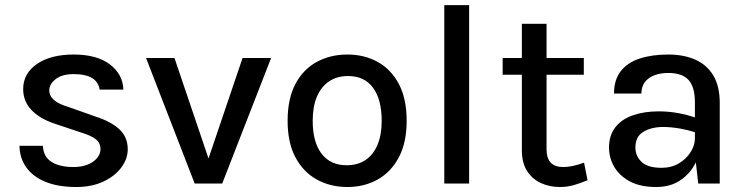

<svg xmlns="http://www.w3.org/2000/svg" viewBox="-20 -717 2914 750"><path d="M278 13.5Q206.5 13.5 157.5 -6.8Q108.5 -27 82.8 -63Q57 -99 56 -147.5H147.5Q149.5 -105 181 -84.8Q212.5 -64.5 268 -64.5Q297.5 -64.5 321 -73.5Q344.5 -82.5 358.5 -98.8Q372.5 -115 372.5 -134Q372.5 -159 353.8 -173.5Q335 -188 295 -200L194.5 -233.5Q134 -254 102.2 -288Q70.5 -322 70.5 -369Q70.5 -430 124.2 -467Q178 -504 268 -504Q359 -504 409.5 -465.2Q460 -426.5 462 -367H369Q365 -396.5 339.8 -412Q314.5 -427.5 268 -427.5Q222.5 -427.5 197.5 -408Q172.5 -388.5 172.5 -364Q172.5 -320.5 248 -299L353.5 -261.5Q413.5 -242.5 446.2 -212Q479 -181.5 479 -134Q479 -96.5 454 -62.8Q429 -29 383.8 -7.8Q338.5 13.5 278 13.5Z M794.5 -98 927.5 -490.5H1039L848 0H740.5L550.5 -490.5H661.5Z M1334 -71.5Q1377 -71.5 1407.5 -91.8Q1438 -112 1454.5 -151Q1471 -190 1471 -245Q1471 -328.5 1437.2 -374.2Q1403.5 -420 1339.5 -420Q1297 -420 1266 -399.5Q1235 -379 1218.2 -340Q1201.5 -301 1201.5 -245Q1201.5 -162 1236 -116.8Q1270.5 -71.5 1334 -71.5ZM1337 13.5Q1270.5 13.5 1217.5 -15.8Q1164.5 -45 1134 -102.5Q1103.5 -160 1103.5 -245Q1103.5 -331.5 1134 -389Q1164.5 -446.5 1217.5 -475.2Q1270.5 -504 1337 -504Q1403 -504 1455.2 -475.2Q1507.5 -446.5 1538 -389Q1568.5 -331.5 1568.5 -245Q1568.5 -160 1538 -102.5Q1507.5 -45 1455.2 -15.8Q1403 13.5 1337 13.5Z M1715.5 0V-697H1812.5V0Z M2018.5 -425H1943.5V-490.5H2018.5V-624H2115V-490.5H2260.5V-425H2115V-133.5Q2115 -64.5 2180 -64.5Q2199 -64.5 2218 -68.8Q2237 -73 2261.5 -81.5L2275 -13Q2248 -1.5 2221.8 6Q2195.5 13.5 2167 13.5Q2125.5 13.5 2091.8 -2.5Q2058 -18.5 2038.2 -50.2Q2018.5 -82 2018.5 -130.5Z M2698 -83.5V-82.5Q2677 -39.5 2638 -13Q2599 13.5 2543 13.5Q2481 13.5 2440.2 -8.5Q2399.5 -30.5 2379.2 -65.5Q2359 -100.5 2359 -140.5Q2359 -188.5 2383.8 -220Q2408.5 -251.5 2452.5 -266.8Q2496.5 -282 2553.5 -282Q2592.5 -282 2630.5 -275Q2663 -269 2694.5 -258.5V-317Q2694.5 -377.5 2669.5 -404.8Q2644.5 -432 2590.5 -432Q2560 -432 2536.2 -423Q2512.5 -414 2499 -396.2Q2485.5 -378.5 2485.5 -351.5H2378.5Q2378.5 -405.5 2405 -439.2Q2431.5 -473 2479.2 -488.5Q2527 -504 2590.5 -504Q2650.5 -504 2695.5 -484.2Q2740.5 -464.5 2766 -422.8Q2791.5 -381 2791.5 -314.5V0H2707.5ZM2694.5 -200.5Q2669 -209 2638 -214.5Q2602 -221 2571 -221Q2524.5 -221 2493.2 -202.2Q2462 -183.5 2462 -140.5Q2462 -107.5 2486.2 -84.5Q2510.5 -61.5 2564 -61.5Q2603 -61.5 2632.5 -79.2Q2662 -97 2678.2 -123.5Q2694.5 -150 2694.5 -176.5Z"/></svg>

Font: Betinya Sans Medium
Style: Regular
Weight: 500
Designer: Jonathan Pinhorn
Version: Version 2.001;December 9, 2019;FontCreator 12.0.0.2547 64-bi